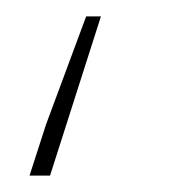

<svg xmlns="http://www.w3.org/2000/svg" viewBox="-20 -214 238 234"><path d="M16 0 36 -62 85 -194H103L41 0Z"/></svg>

Font: Source Sans 3 VF
Style: Italic
Weight: 200
Italic angle: -11°
Designer: Paul D. Hunt
Foundry: Adobe Systems Incorporated
Version: Version 3.042;hotconv 1.0.118;makeotfexe 2.5.65603